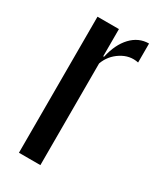

<svg xmlns="http://www.w3.org/2000/svg" viewBox="-138 -554 505 605"><g transform="rotate(30 115.0 -251.5)"><path d="M115 -495V-396H118Q129 -446 156 -474.5Q183 -503 220 -503V-434Q187 -441 157 -422Q127 -403 115 -370V0H37V-495Z"/></g></svg>

Font: Moniqa SemBd Narrow Display
Style: Regular
Weight: 600
Width: 4
Designer: Rajesh Rajput
Foundry: Rajesh Rajput
Version: Version 1.000